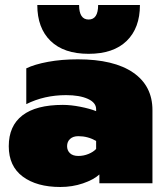

<svg xmlns="http://www.w3.org/2000/svg" viewBox="-20 -732 659 767"><path d="M129 -712H296Q296 -654 334 -654Q372 -654 372 -712H539Q539 -620 486 -568.5Q433 -517 334 -517Q235 -517 182 -568.5Q129 -620 129 -712ZM15 -148Q15 -229 69.5 -271Q124 -313 231 -313Q263 -313 301 -305.5Q339 -298 364 -288V-296Q364 -322 331 -337Q298 -352 244 -352Q157 -352 85 -316V-459Q118 -475 172 -485Q226 -495 291 -495Q435 -495 512 -442Q589 -389 589 -292V0H377V-35Q354 -14 311.5 0.5Q269 15 221 15Q127 15 71 -26.5Q15 -68 15 -148ZM364 -137V-169Q331 -188 293 -188Q272 -188 260 -177Q248 -166 248 -148Q248 -131 259.5 -120Q271 -109 293 -109Q314 -109 333.5 -117Q353 -125 364 -137Z"/></svg>

Font: Prompt Black
Style: Regular
Weight: 900
Designer: Katatrad Team
Foundry: CadsonDemak
Version: Version 1.001